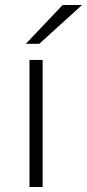

<svg xmlns="http://www.w3.org/2000/svg" viewBox="-20 -752 350 772"><path d="M98.5 0V-511H151.5V0ZM84 -576 232 -732H310L138 -576Z"/></svg>

Font: Overpass ExtraLight
Style: Regular
Weight: 250
Designer: Delve Withrington, Dave Bailey, Thomas Jockin
Foundry: Delve Fonts LLC
Version: Version 4.000